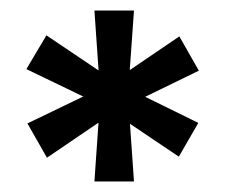

<svg xmlns="http://www.w3.org/2000/svg" viewBox="-20 -720 427 364"><path d="M167 -491H172L69 -421L32 -486L144 -540L142 -535L30 -589L68 -653L172 -583L167 -585L159 -700H234L225 -573L217 -581L320 -651L357 -586L244 -531V-542L356 -487L319 -423L215 -493L226 -491L234 -376H159Z"/></svg>

Font: Lexend
Style: Regular
Weight: 400
Designer: Thomas Jockin
Foundry: Lexend
Version: Version 1.000